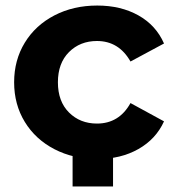

<svg xmlns="http://www.w3.org/2000/svg" viewBox="-20 -566 632 693"><path d="M31 -269Q31 -349 69.5 -412Q108 -475 176.5 -510.5Q245 -546 331 -546Q416 -546 479.5 -510.5Q543 -475 572 -409L451 -344Q409 -418 330 -418Q269 -418 229 -378Q189 -338 189 -269Q189 -200 229 -160Q269 -120 330 -120Q410 -120 451 -194L572 -128Q543 -64 479.5 -28Q416 8 331 8Q245 8 176.5 -27.5Q108 -63 69.5 -126Q31 -189 31 -269ZM388 107H242V-28H388Z"/></svg>

Font: Montserrat-Bold
Style: Bold
Weight: 700
Version: Version 7.200